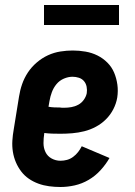

<svg xmlns="http://www.w3.org/2000/svg" viewBox="-20 -740 540 768"><path d="M222 8Q199 8 176.5 5Q154 2 133.5 -5.5Q113 -13 95.5 -25Q78 -37 65 -54Q52 -71 43.5 -91Q35 -111 31.5 -133Q28 -155 29.5 -178Q31 -201 35 -223L56 -353Q60 -379 68.5 -403.5Q77 -428 91.5 -450Q106 -472 127 -490Q148 -508 172 -519Q196 -530 221.5 -534Q247 -538 271 -538Q297 -538 322.5 -533.5Q348 -529 370 -518Q392 -507 409.5 -489.5Q427 -472 436.5 -449.5Q446 -427 449.5 -401.5Q453 -376 449 -350Q445 -326 433.5 -303.5Q422 -281 404 -263Q386 -245 363.5 -233Q341 -221 317 -215Q293 -209 269 -207Q245 -205 222 -205Q205 -205 189 -205.5Q173 -206 157 -208V-206Q154 -187 154 -167.5Q154 -148 162 -131.5Q170 -115 186.5 -106Q203 -97 222 -97Q235 -97 248 -100.5Q261 -104 272.5 -112.5Q284 -121 292.5 -132Q301 -143 307 -155L418 -108Q403 -82 382 -59Q361 -36 334.5 -20.5Q308 -5 279 1.5Q250 8 222 8ZM237 -309Q251 -309 265.5 -311.5Q280 -314 293 -321Q306 -328 315 -340.5Q324 -353 327 -367Q329 -380 326.5 -393Q324 -406 316 -415.5Q308 -425 295.5 -429Q283 -433 270 -433Q253 -433 235.5 -425.5Q218 -418 206 -403.5Q194 -389 187.5 -371.5Q181 -354 178 -336L174 -313Q185 -311 196.5 -310.5Q208 -310 219 -310Q219 -310 219 -310Q219 -310 219 -310Q224 -309 228.5 -309Q233 -309 237 -309ZM156 -640V-720H456V-640Z"/></svg>

Font: Iosevka Slab Extrabold
Style: Italic
Weight: 800
Italic angle: -9°
Monospace: yes
Designer: Belleve Invis
Foundry: Belleve Invis
Version: Version 11.1.0; ttfautohint (v1.8.3)